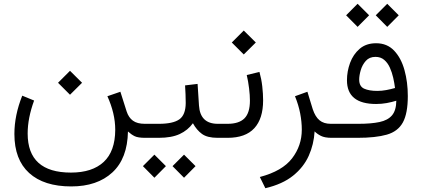

<svg xmlns="http://www.w3.org/2000/svg" viewBox="-20 -720 2206 1003"><path d="M283.2 -287.6 345.7 -350.1 408.7 -287.6 345.7 -225.1ZM582 -41.5Q582 -85.4 571.5 -129.4Q561 -173.3 541 -217.3L608.9 -240.7L641.6 -137.7Q651.9 -106 674.3 -89.6Q696.8 -73.2 736.3 -73.2H755.9V0H738.3Q701.2 0 683.6 -8.5Q666 -17.1 648.4 -33.2Q646 107.9 566.9 180.9Q487.8 253.9 352.1 253.9Q209.5 253.9 132.3 183.8Q55.2 113.8 55.2 -20Q55.2 -117.7 96.2 -220.2L158.2 -194.8Q124.5 -103 124.5 -22.5Q124.5 181.6 350.6 181.6Q461.9 181.6 521.7 126Q581.5 70.3 582 -41.5Z M1130.4 0H1117.2Q1063 0 1035.2 -20.3Q1007.3 -40.5 987.8 -76.2Q961.4 -39.6 918.9 -19.8Q876.5 0 809.1 0H736.3V-73.2H810.1Q883.8 -73.2 916.7 -96.4Q949.7 -119.6 950.2 -181.6Q950.2 -204.1 949.2 -228Q948.2 -252 946.8 -273.9L1012.2 -281.7L1019.5 -168.5Q1025.9 -73.2 1117.7 -73.2H1130.4ZM881.3 147.9 941.4 87.9 1001.5 147.9 941.4 208.5ZM726.6 147.9 786.6 87.9 846.7 147.9 786.6 208.5Z M1354.5 -195.8Q1354.5 -100.1 1308.3 -50Q1262.2 0 1168.9 0H1110.8V-73.2H1168.9Q1228.5 -73.2 1257.1 -101.8Q1285.6 -130.4 1285.6 -194.3Q1285.6 -222.2 1281.2 -258.3Q1276.9 -294.4 1269 -328.1L1335.4 -344.2Q1345.7 -307.6 1350.1 -268.6Q1354.5 -229.5 1354.5 -195.8ZM1190.9 -498 1253.4 -560.5 1316.4 -498 1253.4 -435.5Z M1623.5 -33.7Q1619.6 34.2 1592.8 94Q1565.9 153.8 1510.7 198Q1455.6 242.2 1366.2 263.2L1337.4 204.6Q1454.6 173.8 1505.6 107.4Q1556.6 41 1556.6 -42.5Q1556.6 -83.5 1548.1 -127.7Q1539.6 -171.9 1521 -217.3L1585.9 -240.7L1613.8 -149.4Q1627 -109.9 1649.2 -91.6Q1671.4 -73.2 1708 -73.2H1727.1V0H1712.9Q1676.3 0 1656.2 -10.3Q1636.2 -20.5 1623.5 -33.7Z M1942.9 -640.1 2002.9 -700.2 2063 -640.1 2002.9 -579.6ZM1788.1 -640.1 1848.1 -700.2 1908.2 -640.1 1848.1 -579.6ZM2050.3 -193.8Q2026.4 -186.5 2000 -181.6Q1973.6 -176.8 1944.8 -176.8Q1792.5 -176.8 1792.5 -300.8Q1792.5 -347.2 1808.8 -391.6Q1825.2 -436 1858.9 -465.1Q1892.6 -494.1 1944.8 -494.1Q2002.4 -494.1 2039.1 -455.3Q2075.7 -416.5 2093 -353.8Q2110.4 -291 2110.4 -218.3Q2110.4 -127.4 2084.5 -80.3Q2058.6 -33.2 2000.7 -16.6Q1942.9 0 1846.7 0H1707.5V-73.2H1852.1Q1918.9 -73.2 1962.6 -82.5Q2006.3 -91.8 2028.1 -117.7Q2049.8 -143.6 2050.3 -193.8ZM2043.5 -260.3Q2040.5 -285.2 2034.2 -313.5Q2027.8 -341.8 2016.6 -366.7Q2005.4 -391.6 1987.1 -407.2Q1968.8 -422.9 1941.4 -422.9Q1909.7 -422.9 1891.1 -402.1Q1872.6 -381.3 1864.5 -353.5Q1856.4 -325.7 1856.4 -304.2Q1856.4 -268.6 1882.3 -256.8Q1908.2 -245.1 1951.2 -245.1Q1974.1 -245.1 1997.8 -249.5Q2021.5 -253.9 2043.5 -260.3Z"/></svg>

Font: Vazir Light WOL-UI
Style: Light-WOL-UI
Weight: 300
Designer: Saber Rastikerdar
Foundry: Saber Rastikerdar
Version: Version 30.1.0